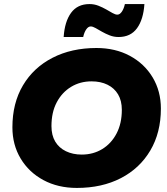

<svg xmlns="http://www.w3.org/2000/svg" viewBox="-20 -914 820 944"><path d="M358 10Q265 10 193.5 -28.5Q122 -67 81.5 -134.5Q41 -202 41 -288Q41 -407 93 -494.5Q145 -582 238.5 -630Q332 -678 454 -678Q547 -678 618.5 -639.5Q690 -601 730.5 -533.5Q771 -466 771 -380Q771 -262 719 -174Q667 -86 574 -38Q481 10 358 10ZM382 -154Q438 -154 482.5 -181Q527 -208 553 -257.5Q579 -307 579 -374Q579 -419 560.5 -450Q542 -481 508.5 -497.5Q475 -514 430 -514Q374 -514 329.5 -487Q285 -460 259 -411Q233 -362 233 -294Q233 -249 251.5 -218Q270 -187 304 -170.5Q338 -154 382 -154ZM293 -732Q298 -808 329.5 -851Q361 -894 420 -894Q443 -894 463.5 -886Q484 -878 501.5 -868Q519 -858 533 -850Q547 -842 557 -842Q569 -842 579 -856.5Q589 -871 594 -894H690Q685 -818 653.5 -775Q622 -732 563 -732Q540 -732 519.5 -740Q499 -748 481.5 -758Q464 -768 450 -776Q436 -784 426 -784Q414 -784 404 -769.5Q394 -755 389 -732Z"/></svg>

Font: Gantari Black
Style: Italic
Weight: 900
Italic angle: -10°
Version: Version 1.000